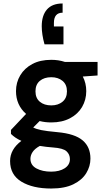

<svg xmlns="http://www.w3.org/2000/svg" viewBox="-20 -852 609 1104"><path d="M236 -597Q228 -625 224 -651.5Q220 -678 220 -701Q220 -763 250 -797.5Q280 -832 340 -832V-779Q290 -779 290 -720V-700H345V-597ZM275 -148Q239 -148 208 -156L171 -119Q188 -110 217 -104Q246 -98 311 -92Q410 -83 455 -45Q500 -7 500 60Q500 104 476 143.5Q452 183 402 207.5Q352 232 274 232Q168 232 103 192.5Q38 153 38 74Q38 7 103 -42Q83 -51 68.5 -61Q54 -71 43 -82V-105L130 -197Q72 -248 72 -328Q72 -378 96.5 -419Q121 -460 166 -484Q211 -508 275 -508Q317 -508 353 -496H541V-418L456 -412Q476 -374 476 -328Q476 -278 452 -237Q428 -196 382.5 -172Q337 -148 275 -148ZM275 -246Q314 -246 339.5 -267Q365 -288 365 -327Q365 -366 339.5 -387Q314 -408 275 -408Q234 -408 209 -387Q184 -366 184 -327Q184 -288 209 -267Q234 -246 275 -246ZM155 61Q155 98 189.5 116.5Q224 135 274 135Q322 135 352 115.5Q382 96 382 63Q382 36 362.5 18Q343 0 285 -4Q244 -7 209 -13Q180 3 167.5 22Q155 41 155 61Z"/></svg>

Font: DeepMind Sans
Style: Bold
Weight: 700
Designer: Jonny Pinhorn / Modifications: Colophon Foundry
Foundry: Colophon Foundry
Version: Version 1.002; ttfautohint (v1.8.2)